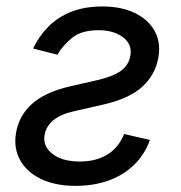

<svg xmlns="http://www.w3.org/2000/svg" viewBox="-20 -573 568 604"><path d="M84 -420.4Q103 -460 132.8 -489.7Q162.6 -519.5 204.6 -536.1Q246.6 -552.7 302.2 -552.7Q360.8 -552.7 403.3 -532.5Q445.8 -512.2 466.1 -476.3Q486.3 -440.4 478.5 -393.6Q469.2 -338.9 428.5 -301Q387.7 -263.2 307.1 -244.6L212.9 -223.1Q171.4 -213.9 148.2 -195.1Q125 -176.3 120.1 -147.9Q114.3 -113.3 144.8 -89.1Q175.3 -64.9 231.4 -64.9Q280.8 -64.9 316.4 -85.9Q352.1 -106.9 370.6 -151.4L451.7 -132.8Q434.6 -85.9 401.1 -53.7Q367.7 -21.5 321 -4.9Q274.4 11.7 217.8 11.7Q154.3 11.7 109.4 -9.8Q64.5 -31.2 43.5 -68.8Q22.5 -106.4 30.3 -154.3Q39.6 -209.5 80.8 -246.3Q122.1 -283.2 200.2 -301.3L285.6 -320.8Q334 -332 359.4 -349.6Q384.8 -367.2 390.1 -397.9Q396.5 -433.1 367.2 -455.6Q337.9 -478 290 -478Q235.8 -478 206.1 -453.4Q176.3 -428.7 160.6 -400.9Z"/></svg>

Font: Inter Variable
Style: Italic
Weight: 400
Italic angle: -9.39999°
Designer: Rasmus Andersson
Foundry: rsms
Version: Version 4.001;git-9221beed3